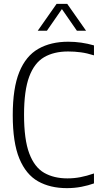

<svg xmlns="http://www.w3.org/2000/svg" viewBox="-20 -965 516 994"><path d="M326 9Q240 9 177.2 -26.2Q114.5 -61.5 80.2 -144Q46 -226.5 46 -369Q46 -509 80 -592.2Q114 -675.5 178.5 -712.2Q243 -749 333.5 -749Q400.5 -749 466.5 -730V-678.5Q430 -690 398 -694.2Q366 -698.5 332.5 -698.5Q259 -698.5 208.2 -668.8Q157.5 -639 131 -567.5Q104.5 -496 104.5 -371Q104.5 -242.5 131.5 -170.8Q158.5 -99 208.8 -70.2Q259 -41.5 329 -41.5Q363.5 -41.5 396.2 -47.8Q429 -54 466.5 -67V-15.5Q437.5 -5 401.8 2Q366 9 326 9ZM175.5 -806 273 -945H328L425.5 -806H378L300.5 -918L223 -806Z"/></svg>

Font: Encode Sans Condensed Light
Style: Regular
Weight: 300
Width: 3
Designer: Multiple Designers
Foundry: Impallari Type
Version: Version 3.000; ttfautohint (v1.8.3) -l 8 -r 50 -G 200 -x 14 